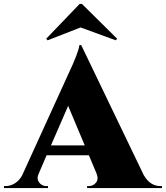

<svg xmlns="http://www.w3.org/2000/svg" viewBox="-59 -952 840 972"><path d="M344 -932 175 -756 182 -748 349 -813 527 -748 534 -756 356 -932ZM352 -724 669 -65Q701 -10 753 -10H761V0H382V-10H391Q413 -10 427 -27.5Q441 -45 430 -73L391 -166H177L137 -73Q128 -53 133.5 -39Q139 -25 150.5 -17.5Q162 -10 175 -10H184V0H-39V-10H-30Q-7 -10 15.5 -23.5Q38 -37 53 -64L286 -575Q339 -687 343 -724ZM199 -216H370L286 -416Z"/></svg>

Font: Cinzel Decorative Black
Style: Regular
Weight: 900
Designer: Natanael Gama
Version: Version 1.001;PS 001.001;hotconv 1.0.56;makeotf.lib2.0.21325